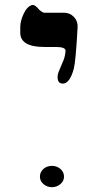

<svg xmlns="http://www.w3.org/2000/svg" viewBox="-20 -611 365 791"><path d="M224.6 -322.3 241.2 -361.8Q249 -380.9 250 -402.3Q250 -417.5 209.5 -417.5H162.6Q64.9 -417.5 63.5 -474.6V-500Q63.5 -523.9 77.4 -554Q91.3 -584 111.8 -590.3Q120.6 -592.8 133.3 -580.1Q134.8 -577.6 141.1 -571.3Q155.3 -558.6 162.6 -558.6H243.7Q267.6 -558.6 284.2 -541.5Q300.8 -524.4 299.8 -500Q292 -357.9 284.2 -328.6Q267.6 -266.6 238.8 -266.6Q217.3 -266.6 217.3 -293.5Q216.8 -304.7 224.6 -322.3ZM158.9 85Q173.3 72.3 193.8 72.3Q214.4 72.3 229 85Q243.7 97.7 243.7 116.7Q243.7 135.7 228.3 147.9Q212.9 160.2 193.8 160.2Q174.8 160.2 159.7 147.9Q144.5 135.7 144.5 116.7Q144.5 97.7 158.9 85Z"/></svg>

Font: Accordance
Style: Bold-Italic
Weight: 700
Italic angle: -11°
Version: Version 1.2 (build January 31, 2020) Miklal Software Solutio